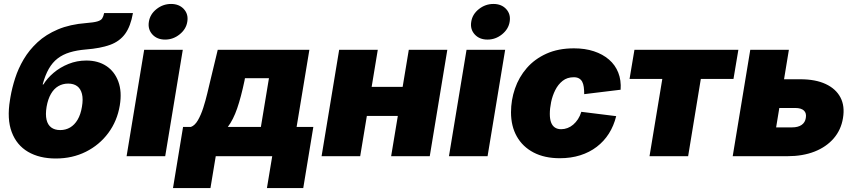

<svg xmlns="http://www.w3.org/2000/svg" viewBox="-20 -794 4346 976"><path d="M263.7 11.7Q180.7 11.7 122.6 -22.2Q64.5 -56.2 39.6 -122.6Q14.6 -189 30.8 -286.1L33.2 -300.8Q41 -346.7 56.9 -396.2Q72.8 -445.8 100.6 -492.9Q128.4 -540 170.9 -579.3Q213.4 -618.7 274.4 -644.5Q335.4 -670.4 418.5 -676.8Q456.5 -679.7 474.9 -685.1Q493.2 -690.4 499.5 -700.4Q505.9 -710.4 509.3 -727.5H655.8Q644 -660.2 616 -621.8Q587.9 -583.5 539.3 -565.9Q490.7 -548.3 416.5 -542.5Q370.1 -538.6 334.7 -527.8Q299.3 -517.1 272.9 -496.8Q246.6 -476.6 228 -444.1Q209.5 -411.6 196.8 -364.7H200.7Q219.7 -396 252.4 -423.8Q285.2 -451.7 328.1 -469Q371.1 -486.3 418.9 -486.3Q478.5 -486.3 520.5 -458.5Q562.5 -430.7 581.5 -379.4Q600.6 -328.1 588.9 -257.8Q575.7 -178.7 530.5 -117.9Q485.4 -57.1 416.7 -22.7Q348.1 11.7 263.7 11.7ZM286.1 -132.8Q314 -132.8 336.4 -146Q358.9 -159.2 374.5 -185.5Q390.1 -211.9 396.5 -251Q403.3 -290 396.7 -316.4Q390.1 -342.8 372.3 -356Q354.5 -369.1 326.7 -369.1Q298.8 -369.1 276.4 -356Q253.9 -342.8 238.8 -316.4Q223.6 -290 216.8 -251Q210.4 -211.9 216.6 -185.5Q222.7 -159.2 240.5 -146Q258.3 -132.8 286.1 -132.8Z M623.5 0 712.9 -541H909.2L819.8 0ZM819.3 -592.8Q778.3 -592.8 754.4 -619.1Q730.5 -645.5 736.8 -683.6Q742.7 -721.7 775.6 -747.8Q808.6 -773.9 849.6 -773.9Q890.6 -773.9 914.6 -747.8Q938.5 -721.7 932.1 -683.6Q926.3 -646 893.3 -619.4Q860.4 -592.8 819.3 -592.8Z M859.4 162.1 910.6 -148.9H950.7Q970.7 -156.2 986.1 -182.9Q1001.5 -209.5 1013.2 -245.8Q1024.9 -282.2 1033.7 -319.3Q1042.5 -356.4 1049.3 -384.8L1086.9 -541H1552.7L1487.8 -148.9H1572.8L1521.5 162.1H1336.9L1363.8 0H1076.7L1049.8 162.1ZM1138.2 -148.9H1306.2L1347.2 -396.5H1225.1L1223.1 -384.8Q1205.1 -299.3 1185.5 -242.7Q1166 -186 1138.2 -148.9Z M2084.5 -352.5 2060.5 -204.6H1787.1L1811 -352.5ZM1900.4 -541 1811 0H1614.7L1704.1 -541ZM2253.9 -541 2164.6 0H1968.3L2058.1 -541Z M2262.2 0 2351.6 -541H2547.9L2458.5 0ZM2458 -592.8Q2417 -592.8 2393.1 -619.1Q2369.1 -645.5 2375.5 -683.6Q2381.3 -721.7 2414.3 -747.8Q2447.3 -773.9 2488.3 -773.9Q2529.3 -773.9 2553.2 -747.8Q2577.1 -721.7 2570.8 -683.6Q2564.9 -646 2532 -619.4Q2499 -592.8 2458 -592.8Z M2825.7 10.3Q2748 10.3 2692.4 -18.8Q2636.7 -47.9 2607.2 -100.3Q2577.6 -152.8 2577.6 -223.1Q2577.6 -285.2 2597.7 -343.5Q2617.7 -401.9 2657.7 -448Q2697.8 -494.1 2757.8 -521.2Q2817.9 -548.3 2897.5 -548.3Q2954.1 -548.3 2999 -533.4Q3043.9 -518.6 3075.7 -491.2Q3107.4 -463.9 3122.8 -425Q3138.2 -386.2 3134.8 -337.9L2949.7 -315.4Q2949.7 -335.9 2947.5 -351.8Q2945.3 -367.7 2939.5 -378.7Q2933.6 -389.6 2923.1 -395.5Q2912.6 -401.4 2896.5 -401.4Q2863.3 -401.4 2840.1 -383.1Q2816.9 -364.7 2802.5 -335.9Q2788.1 -307.1 2781.5 -274.9Q2774.9 -242.7 2774.9 -214.8Q2774.9 -189.5 2781.2 -172.1Q2787.6 -154.8 2800.5 -146Q2813.5 -137.2 2832.5 -137.2Q2849.1 -137.2 2864.7 -143.1Q2880.4 -148.9 2893.8 -160.4Q2907.2 -171.9 2918 -188.2Q2928.7 -204.6 2935.1 -225.6L3112.3 -203.6Q3100.1 -154.3 3075.2 -115Q3050.3 -75.7 3013.4 -47.6Q2976.6 -19.5 2929.4 -4.6Q2882.3 10.3 2825.7 10.3Z M3281.7 0 3346.7 -392.6H3180.2L3205.1 -541H3733.4L3708.5 -392.6H3542.5L3478 0Z M3882.8 -391.1H4047.9Q4125.5 -391.1 4177.2 -366.9Q4229 -342.8 4252.2 -298.8Q4275.4 -254.9 4265.1 -193.4Q4255.4 -133.8 4217.8 -90.3Q4180.2 -46.9 4120.4 -23.4Q4060.5 0 3982.9 0H3704.6L3793.9 -541H3990.2L3925.3 -146.5H4006.3Q4036.6 -146.5 4054.7 -158.9Q4072.8 -171.4 4076.2 -194.3Q4080.6 -218.8 4066.7 -231.9Q4052.7 -245.1 4022.5 -245.1H3858.4Z"/></svg>

Font: Inter 17pt Black
Style: Italic
Weight: 900
Italic angle: -9.3988°
Version: Version 4.001;git-66647c0bb